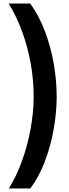

<svg xmlns="http://www.w3.org/2000/svg" viewBox="-20 -871 389 1084"><path d="M300 -325Q300 -237 283 -141Q266 -45 232.5 42.5Q199 130 151 193H30Q73 124 104 38Q135 -48 152.5 -142Q170 -236 170 -326Q170 -417 154 -509Q138 -601 106.5 -688.5Q75 -776 29 -851H151Q201 -781 234 -693.5Q267 -606 283.5 -511Q300 -416 300 -325Z"/></svg>

Font: Noto Sans Tamil UI
Style: Regular
Weight: 400
Designer: Jelle Bosma - Monotype Design Team
Foundry: Monotype Imaging Inc.
Version: Version 2.004